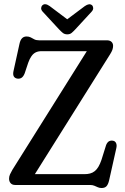

<svg xmlns="http://www.w3.org/2000/svg" viewBox="-20 -895 605 929"><path d="M512.9 -632.7 132.2 -26.1 61.2 -52.3H388.1Q403.6 -52.3 415.9 -55.6Q428.3 -58.9 438.2 -66.8Q448.1 -74.6 456.1 -88Q464.1 -101.4 471 -121.5L493.6 -193.7Q499.4 -207.2 507.7 -211.6Q516 -216 526.7 -214.1Q537.2 -212.4 541.8 -202.4Q546.3 -192.3 542.6 -177.1L507.7 -21.2Q503.1 -2.3 495.1 6.2Q487.1 14.7 471.4 14.7Q461.4 14.7 453.3 11Q445.2 7.2 436.3 3.6Q427.5 0 415.4 0H53.6Q39.1 0 31.5 -8.6Q23.9 -17.1 23.9 -30.5Q23.9 -41.1 28.4 -51.3Q32.9 -61.4 39.7 -73L419.9 -678.9L440.3 -647.4H181.3Q164.5 -647.4 152.7 -641.5Q140.9 -635.6 132.3 -623.3Q123.6 -611.1 116.8 -592.2L99.4 -540.1Q93.2 -524.3 83.9 -518.4Q74.6 -512.6 62.1 -514.9Q50.8 -517.5 46.4 -526.1Q42.1 -534.7 44.9 -549.2L74.2 -682.6Q78.1 -701 86.5 -709.7Q94.9 -718.5 108.5 -718.5Q120.4 -718.5 128.7 -714Q137 -709.5 145.8 -704.8Q154.6 -700 168.5 -700H496.7Q511.7 -700 519.5 -692.5Q527.2 -685 527.2 -673.1Q527.2 -664 523.9 -654.3Q520.5 -644.7 512.9 -632.7ZM323 -788.3 220.5 -865.5Q198.3 -881.3 185.5 -869.7Q180.3 -865.3 179.2 -856.6Q178.2 -847.9 186.5 -838.5L264.7 -754Q275.4 -742.5 284 -735.7Q292.6 -728.8 305.8 -728.8Q318.4 -728.8 326.7 -735.8Q335 -742.8 345.4 -754L423.3 -838.5Q431.6 -847.6 430.9 -856.5Q430.1 -865.3 425.2 -869.7Q412.4 -880.7 390.5 -865.5L287.4 -788.3Z"/></svg>

Font: Fraunces 144pt S100 Black
Style: Regular
Weight: 900
Version: Version 1.000